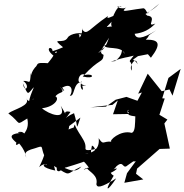

<svg xmlns="http://www.w3.org/2000/svg" viewBox="-20 -967 1040 1084"><path d="M937 -462 893 -452 814 -551 760 -438 781 -445 756 -398 694 -420 633 -404 578 -365 490 -361 615 -375 645 -400 618 -322 736 -324C666 -318 722 -369 700 -335C724 -332 674 -318 744 -310C742 -271 745 -222 723 -217C659 -235 591 -170 610 -167C559 -172 566 -143 537 -187C545 -126 503 -101 460 -99C521 -113 481 -67 499 -145C531 -134 499 -74 589 -145C433 -97 466 -129 465 -141C455 -99 459 -172 443 -105C497 -148 425 -199 402 -264C373 -199 454 -275 367 -236C376 -268 353 -240 434 -303C405 -217 423 -252 398 -328C336 -303 328 -262 378 -335C316 -352 378 -280 323 -370C360 -283 254 -322 217 -356C287 -363 319 -411 293 -423C317 -455 355 -435 317 -478C356 -434 341 -461 331 -472C390 -506 393 -447 374 -427C404 -419 390 -499 440 -504C423 -469 460 -438 444 -483C508 -487 415 -478 443 -509C410 -479 420 -567 462 -544C511 -554 518 -518 447 -535C545 -643 560 -609 565 -657C538 -670 550 -683 596 -754C585 -727 577 -692 534 -667C594 -735 603 -694 570 -714C566 -682 667 -714 685 -662C649 -711 694 -666 627 -621C649 -630 647 -623 605 -619C708 -651 676 -637 735 -653C688 -595 730 -648 723 -568C705 -596 750 -655 756 -604C740 -643 709 -614 759 -650L815 -661L832 -641C894 -722 877 -744 803 -743C836 -776 794 -752 862 -796C780 -743 747 -747 740 -776C789 -781 826 -801 857 -834C796 -809 876 -874 809 -879C817 -868 836 -858 796 -893C766 -882 773 -854 880 -947C835 -900 809 -901 818 -895C812 -878 805 -924 787 -920C682 -907 658 -892 695 -928C677 -905 606 -939 667 -927C642 -953 592 -824 613 -818C562 -815 579 -795 643 -888C553 -844 602 -880 586 -874C485 -806 470 -763 445 -800C440 -828 452 -773 428 -755C434 -791 384 -774 455 -771C446 -788 375 -779 362 -754C338 -712 257 -764 340 -697C399 -741 362 -704 277 -678C275 -713 220 -695 294 -644C277 -697 329 -669 280 -666C305 -666 223 -585 254 -610C173 -616 201 -605 177 -585C143 -544 161 -512 154 -555C148 -478 149 -514 111 -510C155 -480 118 -437 109 -497C140 -423 135 -435 169 -473C177 -480 143 -421 143 -380C203 -454 151 -363 128 -412C156 -371 59 -351 27 -327C105 -268 65 -256 134 -298C152 -218 86 -201 123 -201C112 -241 53 -213 100 -217C18 -210 46 -185 73 -161C55 -128 127 -174 67 -177C65 -181 123 -132 128 -75C127 -92 102 -111 178 -130C231 -148 207 -141 231 -86C228 -108 242 -107 201 -23C239 -59 257 -23 236 -39C222 -38 214 -21 292 -4C304 42 290 -11 285 -30C387 34 344 17 440 -27C391 29 343 -37 310 -23C305 29 333 -19 301 -21C293 31 365 -36 350 -21C406 -37 477 -62 500 -70C416 -55 448 -81 489 -8C500 -42 417 7 472 -16C484 3 536 23 524 73C528 93 547 96 636 40C584 119 566 117 622 25C586 5 620 -22 595 13C645 -6 672 -44 567 19C664 -18 639 -63 620 -10C683 -82 667 -3 701 -34C766 -79 699 -36 787 -70L719 -124L747 -57L697 11L682 65L789 46L748 14L754 -15L881 -126L939 -128L908 -270L925 -292L880 -319L910 -411L896 -412L931 -527L1000 -578L954 -427Z"/></svg>

Font: Hussar Lance
Style: Italic
Weight: 700
Foundry: Cannot Into Space Fonts, PlusOne Fonts
Version: Version 2.27